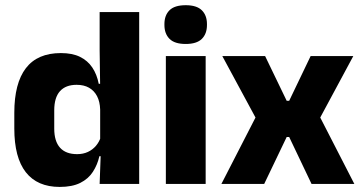

<svg xmlns="http://www.w3.org/2000/svg" viewBox="-20 -707 1392 738"><path d="M209.5 11.5Q123.5 11.5 79.2 -45Q35 -101.5 35 -213V-273.5Q35 -387 79.5 -445Q124 -503 214 -503Q258 -503 287.5 -488.5Q317 -474 334.8 -447.5Q352.5 -421 359.5 -385H401L365 -286Q364 -316.5 353 -337.5Q342 -358.5 322.2 -369.8Q302.5 -381 274.5 -381Q232.5 -381 210.5 -356.5Q188.5 -332 188.5 -283V-212.5Q188.5 -164 210.8 -139.2Q233 -114.5 276.5 -114.5Q299.5 -114.5 317.8 -123Q336 -131.5 348.8 -146.5Q361.5 -161.5 367.5 -180.5L405 -106.5H362Q354.5 -73.5 337 -46.5Q319.5 -19.5 288.5 -4Q257.5 11.5 209.5 11.5ZM363 0 367.5 -124.5 365 -150.5V-349.5V-371L363 -513.5V-660.5H515V0Z M617.5 0V-491.5H770.5V0ZM694 -538Q651 -538 631.5 -557.8Q612 -577.5 612 -611V-614.5Q612 -648 631.5 -667.5Q651 -687 694 -687Q736 -687 755.8 -667.5Q775.5 -648 775.5 -614.5V-611Q775.5 -577 755.8 -557.5Q736 -538 694 -538Z M831 0 973 -276.5V-235L834.5 -491.5H999L1082 -319.5H1091.5L1174 -491.5H1338L1200 -235V-276.5L1342 0H1177.5L1091.5 -180.5H1082L995.5 0Z"/></svg>

Font: Anek Gurmukhi
Style: Bold
Weight: 700
Designer: Sarang Kulkarni (Gurmukhi), Yesha Goshar (Latin)
Foundry: Ek Type
Version: Version 1.003